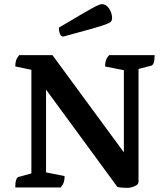

<svg xmlns="http://www.w3.org/2000/svg" viewBox="-20 -908 805 930"><path d="M599 2Q569 2 549 -2L203 -474V-73L293 -55Q293 -38 289 -25.5Q285 -13 274 0H54Q54 -46 70 -51L132 -68V-570L54 -586Q54 -603 58 -615.5Q62 -628 73 -641H234L580 -170V-568L489 -586Q489 -603 493 -615.5Q497 -628 509 -641H729Q729 -595 713 -590L651 -574V-28Q651 -17 640.5 -10.5Q630 -4 618 -1Q606 2 599 2ZM287 -731Q275 -731 270 -744.5Q265 -758 265 -774Q326 -810 364 -832.5Q402 -855 424 -867Q446 -879 457 -883.5Q468 -888 474 -888Q494 -888 508.5 -866.5Q523 -845 523 -818Q523 -810 517.5 -803.5Q512 -797 490 -789Q468 -781 420 -767.5Q372 -754 287 -731Z"/></svg>

Font: Petrona
Style: Bold
Weight: 700
Designer: Ringo R. Seeber
Foundry: Ringo R. Seeber
Version: Version 2.001; ttfautohint (v1.8.3)